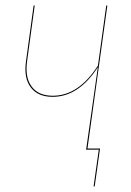

<svg xmlns="http://www.w3.org/2000/svg" viewBox="-20 -537 471 689"><path d="M365.2 -517.1 293.9 -3.9H338.9L319.8 131.8H315.9L334.5 0H289.1L331.1 -295.9Q262.2 -189.5 168.9 -189.5Q116.2 -189.5 90.6 -223.1Q64.9 -256.8 73.2 -316.4L100.6 -517.1H104.5L77.1 -316.4Q69.3 -258.8 93.8 -226.1Q118.2 -193.4 169.4 -193.4Q262.2 -193.4 331.5 -301.8L361.3 -517.1Z"/></svg>

Font: Fira Sans Compressed Four
Style: Italic
Weight: 100
Width: 3
Italic angle: -8°
Designer: Carrois Corporate & Edenspiekermann AG
Foundry: Carrois Corporate GbR & Edenspiekermann AG
Version: Version 4.203;PS 004.203;hotconv 1.0.88;makeotf.lib2.5.64775